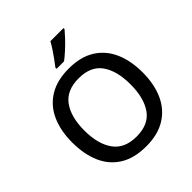

<svg xmlns="http://www.w3.org/2000/svg" viewBox="-250 -1108 1284 1284"><g transform="rotate(-45 392.5 -465.5)"><path d="M725 -358Q725 -247 688 -164.5Q651 -82 577 -36Q503 10 393 10Q280 10 206 -36Q132 -82 96 -165Q60 -248 60 -359Q60 -469 96.5 -551Q133 -633 207 -679Q281 -725 394 -725Q504 -725 577.5 -679.5Q651 -634 688 -551.5Q725 -469 725 -358ZM174 -358Q174 -230 227 -156Q280 -82 393 -82Q507 -82 559 -156Q611 -230 611 -358Q611 -486 559.5 -559Q508 -632 394 -632Q280 -632 227 -559Q174 -486 174 -358ZM560 -931Q545 -913 518 -884Q491 -855 460 -827Q429 -799 405 -781H335V-793Q350 -812 369 -838Q388 -864 406 -891.5Q424 -919 436 -941H560Z"/></g></svg>

Font: Noto Sans Gurmukhi Medium
Style: Regular
Weight: 500
Designer: Jelle Bosma - Monotype Design Team
Foundry: Monotype Imaging Inc.
Version: Version 2.004; ttfautohint (v1.8.4.7-5d5b)